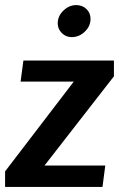

<svg xmlns="http://www.w3.org/2000/svg" viewBox="-30 -735 468 755"><path d="M62 -497H418V-435L145 -84H384L373 0H-10V-61L260 -414H51ZM326 -660.8Q326 -632 303.5 -610.5Q281 -589 252.2 -589Q229 -589 213 -605Q197 -621.1 197 -643.2Q197 -672 219.5 -693.5Q242 -715 269.7 -715Q294 -715 310 -699.5Q326 -684 326 -660.8Z"/></svg>

Font: Rosario
Style: Italic
Weight: 400
Italic angle: -8.05°
Designer: Hector Gatti
Foundry: Omnibus Type
Version: Version 1.201